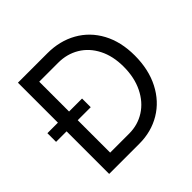

<svg xmlns="http://www.w3.org/2000/svg" viewBox="-178 -895 1071 1071"><g transform="rotate(-45 357.0 -360.0)"><path d="M101.6 -335.9H18.6V-404.3H101.6V-719.7H334Q431.2 -719.7 507.6 -676.8Q584 -633.8 627 -554Q669.9 -474.1 669.9 -366.2Q669.9 -255.9 627.2 -172.9Q584.5 -89.8 509.3 -44.9Q434.1 0 339.8 0H101.6ZM582 -366.2Q582 -449.7 550.3 -511.7Q518.6 -573.7 463.4 -606.7Q408.2 -639.6 339.8 -639.6H189.5V-404.3H292V-335.9H189.5V-80.1H339.8Q407.7 -80.1 462.9 -115.2Q518.1 -150.4 550 -215.3Q582 -280.3 582 -366.2Z"/></g></svg>

Font: Reddit Sans Vanilla
Style: Regular
Weight: 400
Designer: Stephen Hutchings
Foundry: Reddit
Version: Version 1.013